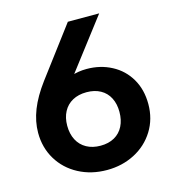

<svg xmlns="http://www.w3.org/2000/svg" viewBox="-106 -789 803 885"><g transform="rotate(-15 295.5 -346.5)"><path d="M33.4 -240.5Q33.4 -294.5 55.1 -349.8Q76.9 -405 121.4 -464.6L298.3 -700H447.9L241.9 -430.5L115.8 -289.2Q132.7 -372.9 188.7 -420.2Q244.7 -467.5 325.2 -467.5Q390.7 -467.5 444.1 -439.2Q497.6 -411 528.1 -359Q558.6 -307 558.6 -238Q558.6 -167 523.8 -111Q489 -55 429.3 -24Q369.5 7 297 7Q222 7 161.7 -25Q101.4 -57 67.4 -113.5Q33.4 -170 33.4 -240.5ZM420.6 -237.5Q420.6 -275.9 405.9 -304.5Q391.2 -333.2 363.3 -348.6Q335.4 -364.1 297 -364.1Q258.1 -364.1 230 -348.6Q201.8 -333.2 186.6 -304.5Q171.4 -275.9 171.4 -237.5Q171.4 -198.6 186.6 -169.5Q201.8 -140.4 230.2 -124.7Q258.6 -109 297 -109Q335.4 -109 363.3 -124.7Q391.2 -140.4 405.9 -169.5Q420.6 -198.6 420.6 -237.5Z"/></g></svg>

Font: AF Albert Sans Medium
Style: Regular
Weight: 500
Designer: Andreas Rasmussen
Foundry: a.Foundry
Version: Version 1.300;Glyphs 3.2 (3231)